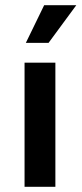

<svg xmlns="http://www.w3.org/2000/svg" viewBox="-20 -715 312 735"><path d="M74 0V-475H192V0ZM166 -551H79L149 -695H272Z"/></svg>

Font: Mukta Malar SemiBold
Style: Regular
Weight: 600
Designer: Aadarsh Rajan, Girish Dalvi, Yashodeep Gholap
Foundry: Ek Type
Version: Version 2.538;PS 1.000;hotconv 16.6.51;makeotf.lib2.5.65220;